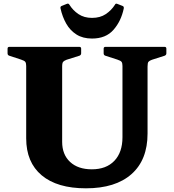

<svg xmlns="http://www.w3.org/2000/svg" viewBox="-20 -1006 941 1041"><path d="M780 -282Q780 -139 693 -62Q606 15 446 15Q290 15 206 -55.5Q122 -126 122 -256V-752H317V-237Q317 -168 360 -128Q403 -88 478 -88Q556 -88 600 -134Q644 -180 644 -262V-752H780ZM21 -742Q21 -752 31 -752H410Q420 -752 420 -742V-717Q420 -708 411 -704L341 -682Q328 -677 322.5 -671Q317 -665 317 -645V-548H122V-648Q122 -663 117.5 -670Q113 -677 94 -683L30 -704Q21 -707 21 -717ZM542 -742Q542 -752 552 -752H872Q882 -752 882 -742V-717Q882 -708 873 -704L804 -682Q790 -677 785 -671Q780 -665 780 -645V-548H644V-648Q644 -663 639.5 -670Q635 -677 616 -683L551 -704Q542 -707 542 -717ZM479 -797Q429 -797 394.5 -819Q360 -841 339 -878Q318 -915 308 -961Q306 -971 315 -974L342 -985Q351 -989 356 -981Q375 -950 405.5 -929.5Q436 -909 479 -909Q523 -909 553.5 -929.5Q584 -950 603 -980Q607 -989 616 -985L644 -974Q653 -971 651 -960Q637 -892 595.5 -844.5Q554 -797 479 -797Z"/></svg>

Font: Hahmlet ExtraBold
Style: Regular
Weight: 800
Designer: Minjoo Ham & Mark Frömberg
Foundry: hypertype
Version: Version 1.002